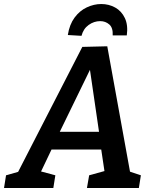

<svg xmlns="http://www.w3.org/2000/svg" viewBox="-56 -934 759 954"><path d="M219 -63 209 0H-36L-26 -63L34 -80L353 -701L477 -704L590 -81L644 -63L634 0H376L387 -63L463 -84L447 -191H200L148 -82ZM241 -279H436L391 -587ZM447 -914Q485 -914 516.5 -896.5Q548 -879 564.5 -844Q581 -809 574 -758H504Q506 -796 487 -812.5Q468 -829 442 -829Q411 -829 384.5 -810Q358 -791 349 -756L281 -760Q289 -812 314.5 -846.5Q340 -881 375.5 -897.5Q411 -914 447 -914Z"/></svg>

Font: Bitter SemiBold
Style: Italic
Weight: 600
Italic angle: -9°
Designer: Sol Matas, and Bitter project Authors
Foundry: Sol Matas
Version: Version 2.001